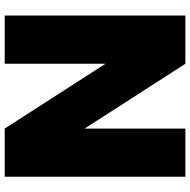

<svg xmlns="http://www.w3.org/2000/svg" viewBox="-16 -774 790 797"><g transform="rotate(90 378.5 -375.0)"><path d="M44.1 -750H244.1L513.2 -331.8V-750H713.2V0H513.2L244.1 -418.2V0H44.1Z"/></g></svg>

Font: Spartan MB Black
Style: Regular
Weight: 900
Designer: Matt Bailey, Mirko Velimirovic
Foundry: Matt Bailey
Version: Version 1.005